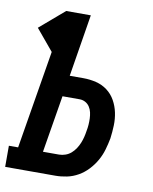

<svg xmlns="http://www.w3.org/2000/svg" viewBox="-102 -798 685 860"><g transform="rotate(10 240.5 -367.5)"><path d="M-19 0V-96H23L97 -543L17 -639L129 -735H241L195 -452H257Q287 -452 315.5 -445Q344 -438 366.5 -421Q389 -404 403 -379Q417 -354 423 -325.5Q429 -297 428 -267Q427 -237 423 -207Q418 -181 410.5 -155Q403 -129 389.5 -105Q376 -81 356.5 -60Q337 -39 312.5 -25Q288 -11 261.5 -5.5Q235 0 209 0ZM136 -96H209Q223 -96 237.5 -101Q252 -106 263.5 -116Q275 -126 283.5 -139Q292 -152 297.5 -165.5Q303 -179 306.5 -193Q310 -207 312 -221Q315 -236 316 -250.5Q317 -265 316.5 -279Q316 -293 313 -306.5Q310 -320 302.5 -331.5Q295 -343 283 -349.5Q271 -356 257 -356H179Z"/></g></svg>

Font: Iosevka Slab Oblique
Style: Bold
Weight: 700
Italic angle: -9°
Monospace: yes
Designer: Belleve Invis
Foundry: Belleve Invis
Version: Version 11.1.1; ttfautohint (v1.8.3)